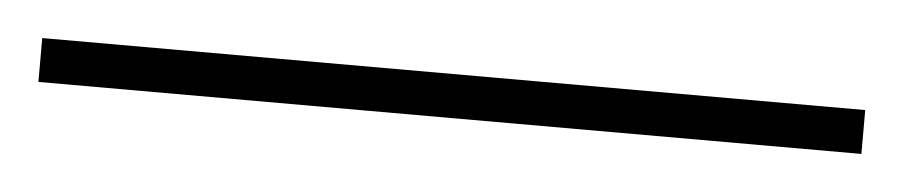

<svg xmlns="http://www.w3.org/2000/svg" viewBox="-27 41 513 109"><g transform="rotate(5 229.5 95.5)"><path d="M-5 108H464V83H-5Z"/></g></svg>

Font: Noto Serif Gurmukhi Thin
Style: Regular
Weight: 100
Designer: Vaibhav Singh and the Monotype Design Team
Foundry: Monotype Imaging Inc.
Version: Version 2.004